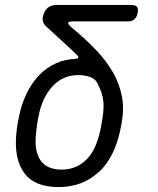

<svg xmlns="http://www.w3.org/2000/svg" viewBox="-20 -750 640 780"><path d="M268 -641Q326 -593 369.5 -547.5Q413 -502 439.5 -455Q466 -408 475.5 -357Q485 -306 473 -244Q451 -116 383.5 -53Q316 10 218 10Q121 10 79 -46.5Q37 -103 46 -204Q48 -228 52.5 -252.5Q57 -277 63 -302Q75 -347 95.5 -384.5Q116 -422 144 -449.5Q172 -477 207.5 -493Q243 -509 287 -511Q296 -512 298 -515.5Q300 -519 295 -524Q269 -550 237 -579Q205 -608 167 -643Q159 -650 155.5 -659.5Q152 -669 154 -681Q159 -706 173.5 -718Q188 -730 212 -730H513Q530 -730 536.5 -722Q543 -714 539 -697Q536 -680 526 -671.5Q516 -663 500 -663H279Q260 -663 257.5 -658Q255 -653 268 -641ZM374 -415Q364 -432 342.5 -438.5Q321 -445 299 -445Q240 -445 200 -406Q160 -367 142 -302Q136 -277 132 -252.5Q128 -228 126 -204Q119 -135 145 -98Q171 -61 231 -61Q292 -61 334 -104.5Q376 -148 392 -244Q397 -272 399.5 -295Q402 -318 400 -337.5Q398 -357 391.5 -375.5Q385 -394 374 -415Z"/></svg>

Font: Maple Mono Light
Style: Italic
Weight: 300
Italic angle: -10°
Monospace: yes
Designer: subframe7536
Version: Version 7.000